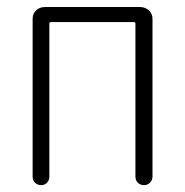

<svg xmlns="http://www.w3.org/2000/svg" viewBox="-20 -540 540 560"><path d="M75.2 -24.4V-485.4Q75.2 -500 85.4 -509.8Q95.7 -519.5 111.3 -519.5H388.7Q403.3 -519.5 414.1 -509.8Q424.8 -500 424.8 -485.4V-25.4Q424.8 -14.6 417.5 -7.3Q410.2 0 399.9 0Q389.6 0 382.3 -6.8Q375 -13.7 375 -25.4V-470.7Q375 -475.6 370.1 -475.6H128.9Q124 -475.6 124 -470.7V-24.4Q124 -14.6 117.2 -7.3Q110.4 0 100.1 0Q89.8 0 82.5 -6.8Q75.2 -13.7 75.2 -24.4Z"/></svg>

Font: Rounded-L Mgen+ 1m light
Style: Regular
Weight: 200
Designer: [Source Han Sans]
Ryoko NISHIZUKA  (kana & ideographs); Paul D. Hunt (Latin, Greek & Cyrillic); Wenlong ZHANG  (bopomofo
Version: Version 1.059.20150602